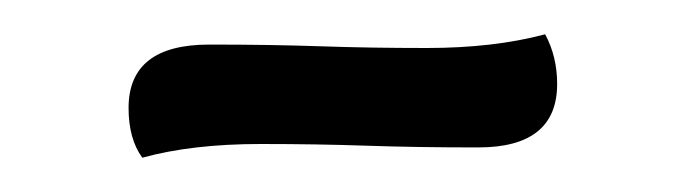

<svg xmlns="http://www.w3.org/2000/svg" viewBox="-20 -317 400 112"><path d="M63 -225Q55 -236 55 -254Q55 -291 102 -291Q138 -291 167 -290Q196 -289 229 -289Q268 -289 298 -297Q305 -284 305 -268Q305 -231 259 -231Q223 -231 194 -232Q165 -233 132 -233Q92 -233 63 -225Z"/></svg>

Font: Petrona Medium
Style: Regular
Weight: 500
Designer: Ringo R. Seeber
Foundry: Ringo R. Seeber
Version: Version 2.001; ttfautohint (v1.8.3)